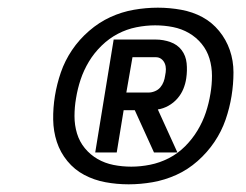

<svg xmlns="http://www.w3.org/2000/svg" viewBox="-20 -911 640 500"><path d="M315 -431Q284 -431 254.5 -436.5Q225 -442 199.5 -455.5Q174 -469 155.5 -491.5Q137 -514 128 -541.5Q119 -569 118.5 -599.5Q118 -630 123 -661Q128 -692 138.5 -722.5Q149 -753 167.5 -780.5Q186 -808 212 -830.5Q238 -853 267.5 -866.5Q297 -880 328.5 -885.5Q360 -891 391 -891Q422 -891 452 -885.5Q482 -880 507 -866.5Q532 -853 550.5 -830.5Q569 -808 578.5 -780.5Q588 -753 588 -722.5Q588 -692 583 -661Q578 -630 567.5 -599.5Q557 -569 538.5 -541.5Q520 -514 494.5 -491.5Q469 -469 439 -455.5Q409 -442 377.5 -436.5Q346 -431 315 -431ZM322 -477Q346 -477 371 -482Q396 -487 419.5 -499Q443 -511 462 -530Q481 -549 494.5 -571.5Q508 -594 516 -618Q524 -642 528 -667Q532 -690 532 -713.5Q532 -737 525.5 -758.5Q519 -780 505 -797Q491 -814 472 -825Q453 -836 430.5 -840.5Q408 -845 384 -845Q360 -845 335 -840Q310 -835 287 -823Q264 -811 244.5 -792Q225 -773 211.5 -750.5Q198 -728 190 -704Q182 -680 178 -655Q174 -632 174 -608.5Q174 -585 180.5 -563.5Q187 -542 201 -525Q215 -508 234 -497Q253 -486 275.5 -481.5Q298 -477 322 -477ZM228 -514 276 -808H386Q405 -808 423.5 -801.5Q442 -795 453 -780.5Q464 -766 466 -746.5Q468 -727 465 -707Q463 -693 457.5 -679.5Q452 -666 442 -654.5Q432 -643 418.5 -635.5Q405 -628 391 -626L442 -514H381L331 -624H302L284 -514ZM309 -670H367Q375 -670 383.5 -673.5Q392 -677 397.5 -683.5Q403 -690 406 -698Q409 -706 410 -714Q412 -723 412 -731Q412 -739 409 -746Q406 -753 400 -757.5Q394 -762 386 -762H325Z"/></svg>

Font: Iosevka SS04 XBd Ex
Style: Italic
Weight: 800
Width: 7
Italic angle: -9°
Monospace: yes
Designer: Belleve Invis
Foundry: Belleve Invis
Version: Version 19.0.0; ttfautohint (v1.8.4)